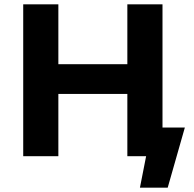

<svg xmlns="http://www.w3.org/2000/svg" viewBox="-20 -720 896 885"><path d="M567 -700H729V0H567ZM249 0H87V-700H249ZM579 -287H237V-424H579ZM625 145 661 -38 719 0H570V-132H832L753 145Z"/></svg>

Font: MOST Montserrat
Style: Bold
Weight: 700
Designer: Julieta Ulanovsky
Foundry: Julieta Ulanovsky
Version: Version 8.000;March 11, 2024;FontCreator 15.0.0.2926 64-bit